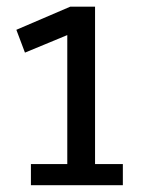

<svg xmlns="http://www.w3.org/2000/svg" viewBox="-20 -547 428 567"><path d="M53.7 -391.6 178.7 -443.4V-62.5H71.3V0H342.8V-62.5H260.7V-527.3H187.5L28.3 -459Z"/></svg>

Font: Yaldevi Colombo Medium
Style: Regular
Weight: 500
Designer: Sol Matas, Denzil Rajitha, Kosala Senevirathne and Pathum Egodawatta
Foundry: Mooniak
Version: Version 1.020 ; ttfautohint (v1.6)